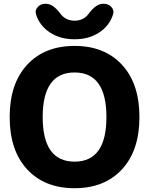

<svg xmlns="http://www.w3.org/2000/svg" viewBox="-20 -982 786 1012"><path d="M541 -365Q541 -600 373 -600Q205 -600 205 -365Q205 -130 373 -130Q541 -130 541 -365ZM623 -89.5Q531 10 373 10Q215 10 123 -89.5Q31 -189 31 -365Q31 -541 123 -640.5Q215 -740 373 -740Q531 -740 623 -640.5Q715 -541 715 -365Q715 -189 623 -89.5ZM523 -962H528Q552 -962 567.5 -944.5Q583 -927 576 -906Q557 -846 502.5 -810.5Q448 -775 373 -775Q298 -775 243.5 -810.5Q189 -846 170 -906Q163 -927 178.5 -944.5Q194 -962 218 -962H223Q260 -962 299 -909Q326 -873 373 -873Q420 -873 447 -909Q486 -962 523 -962Z"/></svg>

Font: Rounded Mplus 1c ExtraBold
Style: Regular
Weight: 800
Version: Version 1.059.20150529